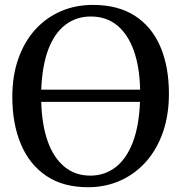

<svg xmlns="http://www.w3.org/2000/svg" viewBox="-20 -772 758 803"><path d="M353 11Q245.5 12 174.2 -36Q103 -84 67.2 -169.5Q31.5 -255 31.5 -366.5Q31.5 -455 56.5 -526.2Q81.5 -597.5 127 -647.8Q172.5 -698 234 -724.8Q295.5 -751.5 368 -751.5Q474 -751.5 544.8 -705.5Q615.5 -659.5 651 -576Q686.5 -492.5 686.5 -380Q686.5 -292 661.8 -220.2Q637 -148.5 592 -97.2Q547 -46 486 -18Q425 10 353 11ZM357.5 -37.5Q417 -37.5 462.5 -72Q508 -106.5 534.8 -175.2Q561.5 -244 565.5 -346H152.5Q155 -251 179.2 -182Q203.5 -113 248.8 -75.2Q294 -37.5 357.5 -37.5ZM152.5 -397H566Q564 -492 539.5 -560.5Q515 -629 469.8 -666Q424.5 -703 360 -703Q300 -703 254.8 -669.2Q209.5 -635.5 183 -567.8Q156.5 -500 152.5 -397Z"/></svg>

Font: Merriweather 36pt
Style: Regular
Weight: 400
Designer: Eben Sorkin
Foundry: Eben Sorkin
Version: Version 2.100